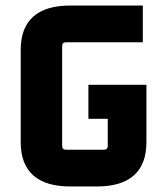

<svg xmlns="http://www.w3.org/2000/svg" viewBox="-20 -665 595 695"><path d="M330 10H235Q145 10 100 -30.5Q55 -71 55 -150V-485Q55 -564 100 -604.5Q145 -645 235 -645H497V-512H219Q205 -512 205 -498V-137Q205 -123 219 -123H356Q370 -123 370 -137V-258L383 -235H300V-358H510V-150Q510 -71 465 -30.5Q420 10 330 10Z"/></svg>

Font: Gemunu Libre ExtraLight ExtraBold
Style: Regular
Weight: 800
Version: Version 1.100